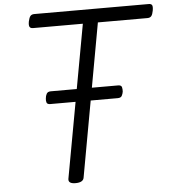

<svg xmlns="http://www.w3.org/2000/svg" viewBox="-63 -1034 988 1107"><g transform="rotate(-5 430.5 -481.0)"><path d="M329 15Q286 15 290 -13L451 -897H163Q148 -897 143 -906Q138 -915 142 -937Q147 -960 154.5 -968.5Q162 -977 177 -977H839Q854 -977 858.5 -968.5Q863 -960 859 -937Q855 -915 847.5 -906Q840 -897 825 -897H538L378 -13Q376 1 363.5 8Q351 15 329 15ZM224 -452Q206 -452 202.5 -463Q199 -474 201 -487Q202 -501 208.5 -513Q215 -525 233 -525H622Q641 -525 644 -513Q647 -501 646 -487Q644 -474 638 -463Q632 -452 614 -452Z"/></g></svg>

Font: Playwrite DE VA
Style: Regular
Weight: 400
Designer: Veronika Burian, José Scaglione
Foundry: TypeTogether
Version: Version 1.002